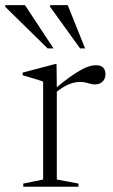

<svg xmlns="http://www.w3.org/2000/svg" viewBox="-64 -710 431 730"><path d="M301 -462Q319.5 -462 328.2 -452.8Q337 -443.5 337 -428Q337 -410.5 326 -399.8Q315 -389 296.5 -389Q287.5 -389 279.2 -391.5Q271 -394 261.5 -396.2Q252 -398.5 239 -398.5Q225.5 -398.5 211 -394.2Q196.5 -390 180.5 -381Q164.5 -372 145.5 -356.5L140 -368.5Q175.5 -398.5 201.2 -416.8Q227 -435 245.5 -445Q264 -455 277.2 -458.5Q290.5 -462 301 -462ZM152 -373V-27.5L234.5 -12V0H24.5V-12L100 -27.5V-399.5Q93.5 -402.5 82.2 -406Q71 -409.5 55.8 -414Q40.5 -418.5 22 -424V-434L145.5 -466.5H151ZM139.5 -526H117L-44 -684V-690.5H31ZM259.5 -526H240.5L126.5 -684V-690.5H193.5Z"/></svg>

Font: Newsreader 36pt Light
Style: Regular
Weight: 300
Designer: Hugues Gentile
Foundry: Production Type
Version: Version 1.003